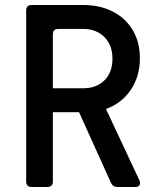

<svg xmlns="http://www.w3.org/2000/svg" viewBox="-20 -750 640 770"><path d="M107 0Q85 0 85 -22V-708Q85 -730 107 -730H313Q381 -730 432.5 -703.5Q484 -677 512.5 -629Q541 -581 541 -516Q541 -443 504 -389Q467 -335 405 -313L539 -27Q544 -15 539.5 -7.5Q535 0 522 0H451Q433 0 425 -17L297 -300H192V-22Q192 0 169 0ZM192 -396H313Q367 -396 399 -428Q431 -460 431 -514Q431 -569 398.5 -601.5Q366 -634 313 -634H214Q192 -634 192 -612Z"/></svg>

Font: Pitagon Sans Mono SemiBold
Style: Regular
Weight: 600
Monospace: yes
Designer: Travis Tran
Foundry: Pitagon
Version: Version 1.001; ttfautohint (v1.8.4.7-5d5b);gftools[0.9.26]